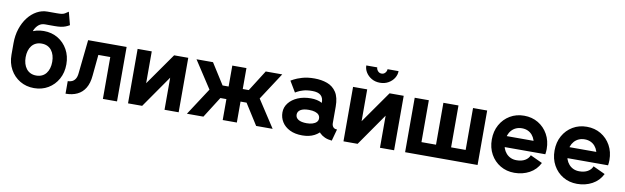

<svg xmlns="http://www.w3.org/2000/svg" viewBox="-45 -1242 5738 1763"><g transform="rotate(10 2824.0 -360.5)"><path d="M168.5 -361.3Q168.5 -400.6 174.9 -439.7Q181.4 -478.8 195.7 -511Q210 -543.2 233.9 -562.6Q257.8 -582 292.5 -582Q311 -582 317.1 -581.9Q323.2 -581.8 327.3 -581.8Q331.3 -581.8 342 -581.8Q352.8 -581.8 380.1 -581.8Q414.3 -581.8 438.5 -585.3Q462.6 -588.9 481.4 -596.2Q500.2 -603.5 518.3 -614.3L486.6 -734.4Q467 -720.2 453.7 -712.9Q440.4 -705.6 424.4 -703.4Q408.4 -701.2 379.6 -701.2Q361.6 -701.2 355.3 -701.2Q349.1 -701.2 345.2 -701.2Q341.3 -701.2 330.6 -701.2Q319.8 -701.2 292.5 -701.2Q241.2 -701.2 195.1 -675.8Q148.9 -650.4 113.3 -604.5Q77.6 -558.6 57.1 -496.6Q36.6 -434.6 36.6 -361.3V-253.9H168.5ZM292.5 -402.8Q322.5 -402.8 345.7 -392Q368.9 -381.1 384.6 -361.1Q400.4 -341.1 408.4 -313.8Q416.5 -286.6 416.5 -253.9Q416.5 -221.4 408.4 -194.1Q400.4 -166.7 384.6 -146.7Q368.9 -126.7 345.7 -115.8Q322.5 -105 292.5 -105Q262.5 -105 239.3 -116.1Q216.1 -127.2 200.3 -147.5Q184.6 -167.7 176.5 -194.8Q168.5 -221.9 168.5 -253.9Q168.5 -286.6 176.5 -313.8Q184.6 -341.1 200.3 -361.1Q216.1 -381.1 239.3 -392Q262.5 -402.8 292.5 -402.8ZM292.5 -520Q219.2 -520 161.4 -485.6Q103.5 -451.2 70.1 -391.1Q36.6 -331.1 36.6 -253.9Q36.6 -176.8 70.1 -116.7Q103.5 -56.6 161.4 -22.2Q219.2 12.2 292.5 12.2Q366 12.2 423.7 -22.2Q481.4 -56.6 514.9 -116.7Q548.3 -176.8 548.3 -253.9Q548.3 -331.1 514.9 -391.1Q481.4 -451.2 423.7 -485.6Q366 -520 292.5 -520Z M1065.4 -507.8H706.5L673.3 -194.6Q670.2 -159.9 657.6 -140.4Q645 -120.8 626.7 -112.8Q608.4 -104.7 587.4 -104.7V12.2Q649.9 12.2 696 -9.8Q742.2 -31.7 769.8 -77.5Q797.4 -123.3 803.5 -194.6L822.5 -390.6H933.6V0H1065.4Z M1508.3 -507.8H1640.1V0H1508.3V-299.3L1299.8 0H1168V-507.8H1299.8V-210.9Z M2068.4 -312.5H1984.6V-195.3H2068.4ZM2050.8 -507.8V-367.7V0H2182.6V-507.8ZM1870.8 0 2031.7 -253.9 1870.8 -507.8H1717L1882.6 -253.9L1717 0ZM2165 -312.5V-195.3H2248.8V-312.5ZM2362.5 0H2516.4L2350.8 -253.9L2516.4 -507.8H2362.5L2201.7 -253.9Z M2793.5 12.2Q2858.9 12.2 2905.8 -12.3Q2952.6 -36.9 2977.8 -77.6Q3002.9 -118.4 3002.9 -167.2Q3002.9 -216.1 2980.7 -254.4Q2958.5 -292.7 2916.4 -314.8Q2874.3 -336.9 2814.9 -336.9Q2746.6 -336.9 2693.2 -314.2Q2639.9 -291.5 2609.3 -252.6Q2578.6 -213.6 2578.6 -164.8Q2578.6 -116 2603.8 -75.8Q2628.9 -35.6 2677 -11.7Q2725.1 12.2 2793.5 12.2ZM2919.4 -167.2Q2919.4 -147.7 2906 -133.8Q2892.6 -119.9 2869 -112.4Q2845.5 -105 2814.9 -105Q2763.7 -105 2737.1 -121.5Q2710.4 -137.9 2710.4 -167.2Q2710.4 -196.5 2737.1 -213Q2763.7 -229.5 2814.9 -229.5Q2849.1 -229.5 2872.4 -222Q2895.8 -214.6 2907.6 -200.7Q2919.4 -186.8 2919.4 -167.2ZM3051.3 -147.5V-301.8Q3051.3 -387.2 3019.8 -435.3Q2988.3 -483.4 2934.7 -502.9Q2881.1 -522.5 2814.9 -522.5Q2749 -522.5 2700.8 -507.9Q2652.6 -493.4 2626.3 -478.9Q2600.1 -464.4 2600.1 -464.4L2660.2 -363.8Q2660.2 -363.8 2678.2 -374.3Q2696.3 -384.8 2730.7 -395.3Q2765.1 -405.8 2814.7 -405.8Q2842.3 -405.8 2862.1 -400.1Q2881.8 -394.5 2894.5 -383.3Q2907.2 -372.1 2913.3 -355.6Q2919.4 -339.1 2919.4 -316.9V-224.1L2931.6 -214.1V-127.4L2919.4 -115.7Q2919.4 -95.7 2929 -74.5Q2938.5 -53.2 2957.2 -34.7Q2975.8 -16.1 3004 -3.5Q3032.2 9 3069.8 12.2L3099.6 -96.7Q3075.4 -96.7 3063.4 -111.1Q3051.3 -125.5 3051.3 -147.5Z M3517.1 -507.8H3648.9V0H3517.1V-299.3L3308.6 0H3176.8V-507.8H3308.6V-210.9ZM3412.6 -587.9Q3456.5 -587.9 3490.6 -607.4Q3524.7 -627 3543.8 -657.7Q3563 -688.5 3563 -722.7H3460.4Q3460.4 -705.3 3447.3 -689.3Q3434.1 -673.3 3412.6 -673.3Q3391.6 -673.3 3377.9 -689.3Q3364.3 -705.3 3364.3 -722.7H3262.2Q3262.2 -688.5 3281.6 -657.7Q3301 -627 3334.8 -607.4Q3368.7 -587.9 3412.6 -587.9Z M3883.3 -507.8H3751.5V0H3848.1H4019V-117.2H3883.3ZM4295.4 -507.8V-117.2H4159.7V-507.8H4019V0H4159.7H4330.6H4427.2V-507.8Z M4564 -307.6V-205.1H4891.1L4981.9 -307.6ZM4893.3 -172.9Q4881.1 -141.4 4849.5 -123.2Q4817.9 -105 4771 -105Q4740.7 -105 4716.2 -116.1Q4691.7 -127.2 4674 -147.5Q4656.2 -167.7 4646.7 -194.8Q4637.2 -221.9 4637.2 -253.9Q4637.2 -286.6 4646.7 -313.8Q4656.2 -341.1 4674 -361.1Q4691.7 -381.1 4716.3 -392Q4741 -402.8 4771 -402.8Q4801 -402.8 4825.3 -392Q4849.6 -381.1 4866.8 -361.1Q4884 -341.1 4893.2 -313.8Q4902.3 -286.6 4902.3 -253.9Q4902.3 -240.7 4898.4 -228.5Q4894.5 -216.3 4891.1 -205.1H5022.7Q5024.4 -217 5025.6 -229.2Q5026.9 -241.5 5026.9 -253.9Q5026.9 -331.1 4993.4 -391.1Q4960 -451.2 4902.2 -485.6Q4844.5 -520 4771 -520Q4697.8 -520 4639.9 -485.6Q4582 -451.2 4548.6 -391.1Q4515.1 -331.1 4515.1 -253.9Q4515.1 -176.8 4548.5 -116.7Q4581.8 -56.6 4639.8 -22.2Q4697.8 12.2 4771 12.2Q4848.1 12.2 4910.9 -21.7Q4973.6 -55.7 5005.6 -120.6Z M5148.9 -307.6V-205.1H5476.1L5566.9 -307.6ZM5478.3 -172.9Q5466.1 -141.4 5434.4 -123.2Q5402.8 -105 5356 -105Q5325.7 -105 5301.1 -116.1Q5276.6 -127.2 5258.9 -147.5Q5241.2 -167.7 5231.7 -194.8Q5222.2 -221.9 5222.2 -253.9Q5222.2 -286.6 5231.7 -313.8Q5241.2 -341.1 5258.9 -361.1Q5276.6 -381.1 5301.3 -392Q5325.9 -402.8 5356 -402.8Q5386 -402.8 5410.3 -392Q5434.6 -381.1 5451.8 -361.1Q5469 -341.1 5478.1 -313.8Q5487.3 -286.6 5487.3 -253.9Q5487.3 -240.7 5483.4 -228.5Q5479.5 -216.3 5476.1 -205.1H5607.7Q5609.4 -217 5610.6 -229.2Q5611.8 -241.5 5611.8 -253.9Q5611.8 -331.1 5578.4 -391.1Q5544.9 -451.2 5487.2 -485.6Q5429.4 -520 5356 -520Q5282.7 -520 5224.9 -485.6Q5167 -451.2 5133.5 -391.1Q5100.1 -331.1 5100.1 -253.9Q5100.1 -176.8 5133.4 -116.7Q5166.7 -56.6 5224.7 -22.2Q5282.7 12.2 5356 12.2Q5433.1 12.2 5495.8 -21.7Q5558.6 -55.7 5590.6 -120.6Z"/></g></svg>

Font: Giphurs
Style: Regular
Weight: 400
Version: Version 2.010